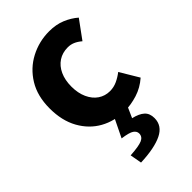

<svg xmlns="http://www.w3.org/2000/svg" viewBox="-251 -670 1034 1034"><g transform="rotate(-45 266.0 -153.0)"><path d="M320 14Q241 14 178.5 -21Q116 -56 79 -122.5Q42 -189 42 -282Q42 -376 82.5 -442Q123 -508 190 -543Q257 -578 334 -578Q386 -578 427 -561Q468 -544 499 -517L423 -413Q403 -430 384 -438Q365 -446 344 -446Q303 -446 272.5 -426Q242 -406 225 -369Q208 -332 208 -282Q208 -233 225 -195.5Q242 -158 271.5 -138Q301 -118 338 -118Q367 -118 393 -130Q419 -142 442 -160L506 -53Q465 -17 415.5 -1.5Q366 14 320 14ZM184 272 172 205Q238 201 263 190Q288 179 288 154Q288 137 271 125Q254 113 202 106L256 -5H352L319 69Q362 79 383.5 98.5Q405 118 405 154Q405 212 347.5 240Q290 268 184 272Z"/></g></svg>

Font: Noto Sans JP Thin ExtraBold
Style: Regular
Weight: 800
Version: Version 2.004-H2;hotconv 1.0.118;makeotfexe 2.5.65603